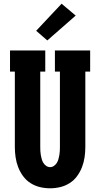

<svg xmlns="http://www.w3.org/2000/svg" viewBox="-20 -1007 540 1035"><path d="M250 8Q222 8 195 1.5Q168 -5 144.5 -20Q121 -35 104.5 -57.5Q88 -80 78 -106Q68 -132 64 -159.5Q60 -187 60 -215V-621H34V-735H224V-621H197V-215Q197 -204 197.5 -193Q198 -182 200 -171Q202 -160 205 -149Q208 -138 214 -128.5Q220 -119 229.5 -112.5Q239 -106 250 -106Q261 -106 270.5 -112.5Q280 -119 286 -128.5Q292 -138 295 -149Q298 -160 300 -171Q302 -182 302.5 -193Q303 -204 303 -215V-621H276V-735H466V-621H440V-215Q440 -187 436 -159.5Q432 -132 422 -106Q412 -80 395.5 -57.5Q379 -35 355.5 -20Q332 -5 305 1.5Q278 8 250 8ZM235 -789 175 -841 312 -987 388 -923Z"/></svg>

Font: Iosevka Slab Heavy
Style: Regular
Weight: 900
Monospace: yes
Designer: Belleve Invis
Foundry: Belleve Invis
Version: Version 11.1.0; ttfautohint (v1.8.3)